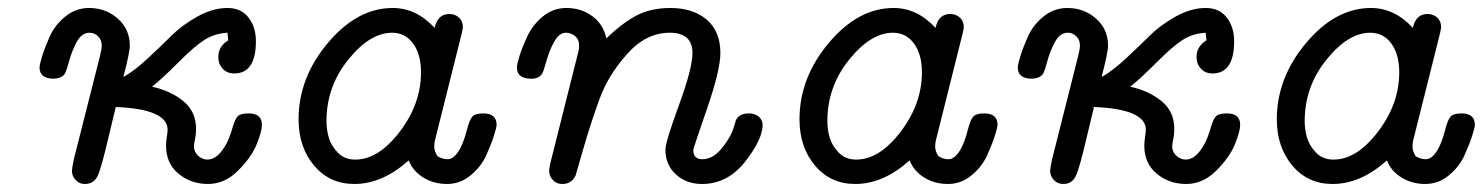

<svg xmlns="http://www.w3.org/2000/svg" viewBox="-20 -456 3715 481"><path d="M79.1 -287.1Q79.1 -293.9 85.4 -314.9Q91.8 -335.9 104.5 -364.5Q117.2 -393.1 143.6 -414.6Q169.9 -436 203.1 -436Q245.1 -436 275.1 -409.4Q305.2 -382.8 305.2 -341.8Q305.2 -324.7 289.1 -263.2Q314 -276.4 347.9 -307.6Q381.8 -338.9 408.9 -366Q436 -393.1 474.6 -414.6Q513.2 -436 549.8 -436Q584 -436 602.5 -412.1Q621.1 -388.2 621.1 -353Q621.1 -272 566.9 -272Q548.8 -272 537.8 -283.9Q526.9 -295.9 526.9 -313Q526.9 -339.8 551.8 -355L549.8 -374Q517.6 -372.1 492.7 -356.4Q467.8 -340.8 427.5 -300.3Q387.2 -259.8 360.8 -238.8Q406.7 -229 439 -202.9Q471.2 -176.8 471.2 -132.8Q471.2 -119.6 468.5 -106.9Q465.8 -94.2 465.8 -89.8Q465.8 -75.7 476.3 -65.9Q486.8 -56.2 500 -56.2Q525.9 -56.2 547.9 -97.2Q555.7 -112.3 562.3 -135.3Q568.8 -158.2 575.9 -165Q583 -171.9 603 -171.9Q636.2 -171.9 636.2 -143.1Q636.2 -127 623 -94.5Q609.9 -62 576.4 -28.6Q543 4.9 501 4.9Q458 4.9 427 -21Q396 -46.9 396 -90.8Q396 -100.6 397.9 -112.8Q399.9 -125 399.9 -130.9Q399.9 -182.6 270 -188Q263.2 -159.2 252 -112.8Q233.9 -34.7 224.4 -14.9Q214.8 4.9 192.9 4.9Q178.7 4.9 169.4 -5.1Q160.2 -15.1 160.2 -27.8Q160.2 -33.7 165 -57.1L231 -317.9Q234.9 -334 234.9 -341.8Q234.9 -356 225.8 -365Q216.8 -374 204.1 -374Q185.1 -374 172.6 -351.6Q160.2 -329.1 152.6 -301Q145 -272.9 140.1 -268.1Q131.3 -259.3 113.8 -258.8Q79.1 -259.3 79.1 -287.1Z M728 -157.2Q728 -261.2 801.5 -348.6Q875 -436 963.9 -436Q1022.9 -436 1068.8 -386.2Q1076.7 -421.4 1106 -420.9Q1120.1 -420.9 1129.9 -411.9Q1139.6 -402.8 1139.6 -388.2Q1139.6 -384.3 1136.7 -372.1L1069.8 -105Q1067.9 -98.1 1067.9 -88.1Q1067.9 -78.1 1075.7 -64.9Q1087.9 -57.1 1101.1 -57.1Q1118.2 -57.1 1132.8 -84Q1142.6 -103 1149.2 -128.9Q1155.8 -154.8 1162.8 -163.3Q1169.9 -171.9 1190.9 -171.9Q1224.1 -171.9 1224.1 -143.1Q1224.1 -137.2 1217.5 -116.2Q1210.9 -95.2 1198 -66.7Q1185.1 -38.1 1158.9 -16.6Q1132.8 4.9 1099.9 4.9Q1066.9 4.9 1040.8 -11Q1014.6 -26.9 1003.9 -54.2Q938 4.9 867.7 4.9Q805.7 4.9 766.8 -41.3Q728 -87.4 728 -157.2ZM797.9 -152.8Q797.9 -131.8 803.5 -111.8Q809.1 -91.8 825.9 -74Q842.8 -56.2 870.1 -56.2Q928.2 -56.2 981.4 -126Q1034.7 -195.8 1034.7 -274.9Q1034.7 -319.8 1014.9 -346.9Q995.1 -374 961.9 -374Q906.7 -374 852.3 -306.4Q797.9 -238.8 797.9 -152.8Z M1274.9 -287.1Q1274.9 -293.9 1281.2 -314.9Q1287.6 -335.9 1300.8 -364.5Q1314 -393.1 1339.8 -414.6Q1365.7 -436 1398.9 -436Q1436 -436 1463.9 -415.5Q1491.7 -395 1499 -359.9Q1536.1 -396 1572.5 -416Q1608.9 -436 1659.7 -436Q1715.8 -436 1750.2 -407Q1784.7 -377.9 1784.7 -323.2Q1784.7 -280.3 1750.7 -182.1Q1716.8 -84 1716.8 -80.1Q1716.8 -57.1 1739.7 -57.1Q1764.6 -57.1 1785.6 -81.5Q1806.6 -106 1815.9 -129.9L1823.7 -154.8Q1831.5 -171.9 1856 -171.9Q1870.1 -171.9 1879.9 -164.6Q1889.6 -157.2 1890.6 -144Q1890.6 -106.9 1846.7 -51Q1802.7 4.9 1738.8 4.9Q1699.7 4.9 1673.3 -19Q1647 -43 1647 -81.1Q1647 -100.1 1680.9 -192.6Q1714.8 -285.2 1714.8 -323.2Q1714.8 -374 1657.7 -374Q1598.6 -374 1551.3 -321Q1503.9 -268.1 1481.9 -208Q1460 -147.9 1441.4 -83.5Q1422.9 -19 1421.9 -16.1Q1412.1 4.9 1388.7 4.9Q1374.5 4.9 1365.7 -4.2Q1356.9 -13.2 1356 -24.9Q1355 -31.7 1358.9 -47.9L1427.7 -321.8Q1430.7 -330.6 1430.7 -341.8Q1430.7 -357.9 1420.2 -366Q1409.7 -374 1397.9 -374Q1380.9 -374 1368.4 -351.6Q1356 -329.1 1348.4 -301.5Q1340.8 -273.9 1337.9 -271Q1329.1 -258.8 1312 -258.8H1309.6Q1274.9 -259.3 1274.9 -287.1Z M1982.9 -157.2Q1982.9 -261.2 2056.4 -348.6Q2129.9 -436 2218.8 -436Q2277.8 -436 2323.7 -386.2Q2331.5 -421.4 2360.8 -420.9Q2375 -420.9 2384.8 -411.9Q2394.5 -402.8 2394.5 -388.2Q2394.5 -384.3 2391.6 -372.1L2324.7 -105Q2322.8 -98.1 2322.8 -88.1Q2322.8 -78.1 2330.6 -64.9Q2342.8 -57.1 2356 -57.1Q2373 -57.1 2387.7 -84Q2397.5 -103 2404.1 -128.9Q2410.6 -154.8 2417.7 -163.3Q2424.8 -171.9 2445.8 -171.9Q2479 -171.9 2479 -143.1Q2479 -137.2 2472.4 -116.2Q2465.8 -95.2 2452.9 -66.7Q2439.9 -38.1 2413.8 -16.6Q2387.7 4.9 2354.7 4.9Q2321.8 4.9 2295.7 -11Q2269.5 -26.9 2258.8 -54.2Q2192.9 4.9 2122.6 4.9Q2060.5 4.9 2021.7 -41.3Q1982.9 -87.4 1982.9 -157.2ZM2052.7 -152.8Q2052.7 -131.8 2058.3 -111.8Q2064 -91.8 2080.8 -74Q2097.7 -56.2 2125 -56.2Q2183.1 -56.2 2236.3 -126Q2289.6 -195.8 2289.6 -274.9Q2289.6 -319.8 2269.8 -346.9Q2250 -374 2216.8 -374Q2161.6 -374 2107.2 -306.4Q2052.7 -238.8 2052.7 -152.8Z M2529.8 -287.1Q2529.8 -293.9 2536.1 -314.9Q2542.5 -335.9 2555.2 -364.5Q2567.9 -393.1 2594.2 -414.6Q2620.6 -436 2653.8 -436Q2695.8 -436 2725.8 -409.4Q2755.9 -382.8 2755.9 -341.8Q2755.9 -324.7 2739.7 -263.2Q2764.6 -276.4 2798.6 -307.6Q2832.5 -338.9 2859.6 -366Q2886.7 -393.1 2925.3 -414.6Q2963.9 -436 3000.5 -436Q3034.7 -436 3053.2 -412.1Q3071.8 -388.2 3071.8 -353Q3071.8 -272 3017.6 -272Q2999.5 -272 2988.5 -283.9Q2977.5 -295.9 2977.5 -313Q2977.5 -339.8 3002.4 -355L3000.5 -374Q2968.3 -372.1 2943.4 -356.4Q2918.5 -340.8 2878.2 -300.3Q2837.9 -259.8 2811.5 -238.8Q2857.4 -229 2889.6 -202.9Q2921.9 -176.8 2921.9 -132.8Q2921.9 -119.6 2919.2 -106.9Q2916.5 -94.2 2916.5 -89.8Q2916.5 -75.7 2927 -65.9Q2937.5 -56.2 2950.7 -56.2Q2976.6 -56.2 2998.5 -97.2Q3006.3 -112.3 3012.9 -135.3Q3019.5 -158.2 3026.6 -165Q3033.7 -171.9 3053.7 -171.9Q3086.9 -171.9 3086.9 -143.1Q3086.9 -127 3073.7 -94.5Q3060.5 -62 3027.1 -28.6Q2993.7 4.9 2951.7 4.9Q2908.7 4.9 2877.7 -21Q2846.7 -46.9 2846.7 -90.8Q2846.7 -100.6 2848.6 -112.8Q2850.6 -125 2850.6 -130.9Q2850.6 -182.6 2720.7 -188Q2713.9 -159.2 2702.6 -112.8Q2684.6 -34.7 2675 -14.9Q2665.5 4.9 2643.6 4.9Q2629.4 4.9 2620.1 -5.1Q2610.8 -15.1 2610.8 -27.8Q2610.8 -33.7 2615.7 -57.1L2681.6 -317.9Q2685.5 -334 2685.5 -341.8Q2685.5 -356 2676.5 -365Q2667.5 -374 2654.8 -374Q2635.7 -374 2623.3 -351.6Q2610.8 -329.1 2603.3 -301Q2595.7 -272.9 2590.8 -268.1Q2582 -259.3 2564.5 -258.8Q2529.8 -259.3 2529.8 -287.1Z M3178.7 -157.2Q3178.7 -261.2 3252.2 -348.6Q3325.7 -436 3414.6 -436Q3473.6 -436 3519.5 -386.2Q3527.3 -421.4 3556.6 -420.9Q3570.8 -420.9 3580.6 -411.9Q3590.3 -402.8 3590.3 -388.2Q3590.3 -384.3 3587.4 -372.1L3520.5 -105Q3518.6 -98.1 3518.6 -88.1Q3518.6 -78.1 3526.4 -64.9Q3538.6 -57.1 3551.8 -57.1Q3568.8 -57.1 3583.5 -84Q3593.3 -103 3599.9 -128.9Q3606.4 -154.8 3613.5 -163.3Q3620.6 -171.9 3641.6 -171.9Q3674.8 -171.9 3674.8 -143.1Q3674.8 -137.2 3668.2 -116.2Q3661.6 -95.2 3648.7 -66.7Q3635.7 -38.1 3609.6 -16.6Q3583.5 4.9 3550.5 4.9Q3517.6 4.9 3491.5 -11Q3465.3 -26.9 3454.6 -54.2Q3388.7 4.9 3318.4 4.9Q3256.3 4.9 3217.5 -41.3Q3178.7 -87.4 3178.7 -157.2ZM3248.5 -152.8Q3248.5 -131.8 3254.2 -111.8Q3259.8 -91.8 3276.6 -74Q3293.5 -56.2 3320.8 -56.2Q3378.9 -56.2 3432.1 -126Q3485.4 -195.8 3485.4 -274.9Q3485.4 -319.8 3465.6 -346.9Q3445.8 -374 3412.6 -374Q3357.4 -374 3303 -306.4Q3248.5 -238.8 3248.5 -152.8Z"/></svg>

Font: CMU Typewriter Text Variable Width
Style: Italic
Weight: 500
Italic angle: -14.04°
Version: Version 0.7.0